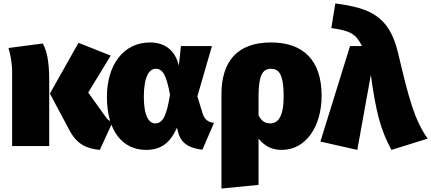

<svg xmlns="http://www.w3.org/2000/svg" viewBox="-20 -843 2488 1108"><path d="M619 -522 433 -596 268 -303 381 -91C424 -9 482 15 556 22L630 -139C610 -145 599 -153 588 -171L489 -309ZM227 -592 29 -566C39 -535 50 -477 50 -429V0H264V-377C264 -496 249 -550 227 -592Z M846 -598C691 -598 597 -467 597 -284C597 -85 689 22 823 22C906 22 961 -15 1001 -106L1008 -80C1024 -17 1070 12 1148 21L1215 -134C1183 -137 1160 -152 1148 -192L1119 -287L1203 -577H1024L1012 -464C994 -542 941 -598 846 -598ZM878 -446C921 -446 940 -408 961 -297C941 -168 917 -131 875 -131C844 -131 810 -166 810 -284C810 -400 841 -446 878 -446Z M1544 -598C1349 -598 1258 -488 1258 -299V245L1472 224V-43C1511 5 1555 22 1606 22C1744 22 1836 -111 1836 -291C1836 -495 1730 -598 1544 -598ZM1540 -131C1512 -131 1492 -141 1472 -177V-284C1472 -403 1492 -446 1544 -446C1585 -446 1617 -422 1617 -287C1617 -171 1585 -131 1540 -131Z M1915 -823 1892 -681C2001 -666 2034 -648 2069 -577H2000L1829 -26L2042 22L2120 -411C2149 -201 2175 -95 2239 22L2448 -43C2371 -153 2340 -272 2278 -534C2228 -750 2116 -797 1915 -823Z"/></svg>

Font: Glow Sans SC Normal Heavy
Style: Regular
Weight: 900
Designer: Ryoko NISHIZUKA (kana, bopomofo & ideographs); Paul D. Hunt (Latin, Greek & Cyrillic); Sandoll Communications, Soo-young
Version: Version 0.93